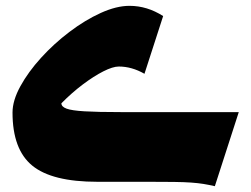

<svg xmlns="http://www.w3.org/2000/svg" viewBox="-20 -623 861 658"><path d="M798.3 -238.8 716.3 15.1Q695.3 10.3 677 7.3Q658.7 4.4 635.3 2.7Q611.8 1 576.4 0.5Q541 0 485.8 0H313.5Q158.2 0 90.6 -55.4Q22.9 -110.8 22.9 -237.3Q22.9 -278.3 49.8 -327.4Q76.7 -376.5 120.8 -425Q165 -473.6 218.3 -513.9Q271.5 -554.2 325.2 -578.6Q378.9 -603 423.8 -603Q484.4 -603 539.1 -567.9L475.1 -370.1Q431.6 -395 387.2 -395Q366.7 -395 334 -378.4Q301.3 -361.8 263.7 -333.5Q226.1 -305.2 190.4 -269Q190.4 -257.3 208 -250.7Q225.6 -244.1 270 -241.5Q314.5 -238.8 395 -238.8Z"/></svg>

Font: Pinar-DS3-FD Black
Style: Regular
Weight: 900
Designer: Amin Abedi
Version: Version 3.000